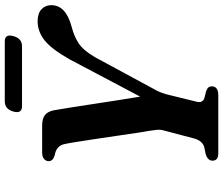

<svg xmlns="http://www.w3.org/2000/svg" viewBox="-82 -806 888 763"><g transform="rotate(-90 361.5 -424.0)"><path d="M400.5 -26.5Q400.5 0 364.5 0H134Q105 0 105 -23Q105 -41.5 130.5 -50L157 -55.5Q182.5 -61.5 192.5 -93.5L224.5 -214.5Q229 -229 227.5 -244.5Q226 -260 223.5 -275.5Q220.5 -289 215.5 -323.2Q210.5 -357.5 204 -401.5Q197.5 -445.5 191 -489.2Q184.5 -533 179 -566.8Q173.5 -600.5 170.5 -613Q163 -644 127 -650Q103.5 -656.5 103 -673.5Q103 -685 112 -692.5Q121 -700 137.5 -700H244Q272 -700 286 -689.2Q300 -678.5 305 -654.5Q308 -638.5 314.5 -598.2Q321 -558 328.8 -506Q336.5 -454 344.8 -402Q353 -350 359.5 -310.5L507.5 -590.5Q548.5 -663 583.5 -690.5Q618.5 -718 659 -718Q690.5 -718 706.8 -702.5Q723 -687 723 -663.5Q723 -605.5 636 -582.5Q599 -573 571.2 -554.8Q543.5 -536.5 516.5 -490.5L390.5 -257.5Q381 -241 376.5 -229.2Q372 -217.5 369 -207L340 -89Q332 -61.5 355 -55L380.5 -48.5Q392.5 -44 396.5 -38.8Q400.5 -33.5 400.5 -26.5ZM300 -814Q309.5 -848.5 341 -848.5H579Q609.5 -848.5 600 -814.5Q591 -780 559.5 -780H321.5Q291 -780 300 -814Z"/></g></svg>

Font: Fraunces 9pt SemiBold
Style: Italic
Weight: 600
Italic angle: -16°
Version: Version 1.000;[b76b70a41]